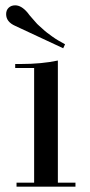

<svg xmlns="http://www.w3.org/2000/svg" viewBox="-20 -700 336 720"><path d="M197 -473V-15H263V0H42V-15H108V-445H37V-460H58Q136 -460 197 -473ZM217 -519 37 -603Q3 -618 3 -647Q3 -662 12.5 -671Q22 -680 37 -680Q60 -680 83 -653Q84 -651 91.5 -642Q99 -633 102 -630Q105 -627 112.5 -618Q120 -609 125.5 -604.5Q131 -600 140 -591.5Q149 -583 157 -577Q165 -571 176 -563Q187 -555 199 -548Q211 -541 224 -534Z"/></svg>

Font: Elsie Swash Caps
Style: Regular
Weight: 400
Designer: Alejandro Inler
Foundry: Alejandro Inler
Version: 1.001